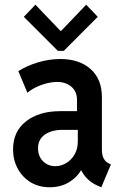

<svg xmlns="http://www.w3.org/2000/svg" viewBox="-20 -790 522 818"><path d="M191.9 7.8Q145 7.8 109.9 -13.9Q74.7 -35.6 55.2 -72.3Q35.6 -108.9 35.6 -153.3Q35.6 -230 91.1 -273.2Q146.5 -316.4 236.3 -316.4H326.2V-236.8H247.1Q200.2 -236.8 171.1 -216.6Q142.1 -196.3 142.1 -158.7Q142.1 -124 163.3 -103Q184.6 -82 215.8 -82Q239.7 -82 261.7 -95Q283.7 -107.9 297.6 -131.6Q311.5 -155.3 311.5 -188V-251L308.1 -276.4V-363.8Q308.1 -400.4 283.9 -420.7Q259.8 -440.9 223.6 -440.9Q191.9 -440.9 156.2 -428Q120.6 -415 96.7 -395L58.1 -486.8Q91.8 -508.8 140.1 -523.7Q188.5 -538.6 236.8 -538.6Q317.9 -538.6 366 -495.8Q414.1 -453.1 414.1 -376.5V-153.8Q414.1 -129.9 421.6 -115.2Q429.2 -100.6 443.4 -93.8L452.6 -89.4L411.6 7.8L397.9 2Q364.7 -12.2 344 -37.1Q323.2 -62 320.3 -85L344.7 -64.5H298.8L333.5 -80.6Q316.9 -42 279.5 -17.1Q242.2 7.8 191.9 7.8ZM130.9 -770 237.3 -658.7H240.7L347.2 -770L396.5 -718.3L251.5 -573.2H226.6L81.5 -718.3Z"/></svg>

Font: Reddit Sans Condensed SemiBold
Style: Regular
Weight: 600
Designer: Stephen Hutchings
Foundry: Reddit
Version: Version 1.014